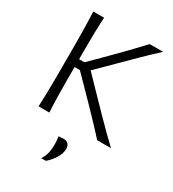

<svg xmlns="http://www.w3.org/2000/svg" viewBox="-232 -840 1128 1250"><g transform="rotate(30 332.0 -214.5)"><path d="M94.5 0Q97 -60 98.2 -115.2Q99.5 -170.5 99.5 -236.5V-475Q99.5 -541 98.2 -597Q97 -653 94.5 -713H175.5Q172 -653 170.8 -597Q169.5 -541 169.5 -475V-398H210L336 -524Q380.5 -568.5 422.8 -612Q465 -655.5 518.5 -713H619Q558 -656.5 502.8 -602.2Q447.5 -548 393.5 -494L271 -372.5L408 -231Q443.5 -194.5 484.8 -152.2Q526 -110 566.2 -70.2Q606.5 -30.5 639 0H535Q487 -53.5 443 -99.2Q399 -145 356.5 -189L209.5 -339H169.5V-236.5Q169.5 -170.5 170.8 -115.2Q172 -60 175.5 0ZM278 284Q297 254.5 303.2 226.2Q309.5 198 309.5 163.5Q309.5 148.5 308.2 133.2Q307 118 304.5 103.5L343.5 101Q366.5 102 377.8 115.5Q389 129 389 149.5Q389 185.5 366.2 221.2Q343.5 257 313.5 283Z"/></g></svg>

Font: Commissioner Flair Light
Style: Regular
Weight: 300
Designer: Kostas Bartsokas
Foundry: Kostas Bartsokas
Version: Version 1.000; ttfautohint (v1.8.3)